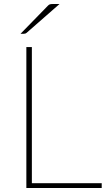

<svg xmlns="http://www.w3.org/2000/svg" viewBox="-20 -938 542 958"><path d="M487.5 -24V0H111.5V-703H139V-24ZM277 -918 112.5 -774Q107.5 -769.5 99.5 -769.5H82.5L218.5 -909Q223.5 -914.5 228.5 -916.2Q233.5 -918 243.5 -918Z"/></svg>

Font: Lato ExtraLight
Style: Regular
Weight: 275
Designer: Lukasz Dziedzic with Adam Twardoch and Botio Nikoltchev
Foundry: tyPoland Lukasz Dziedzic
Version: Version 2.015; 2015-08-06; http://www.latofonts.com/